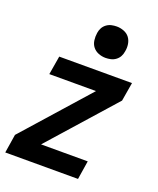

<svg xmlns="http://www.w3.org/2000/svg" viewBox="-143 -835 758 920"><g transform="rotate(20 235.5 -375.0)"><path d="M-4 0 11 -95 304 -425H66L82 -520H453L437 -425L144 -95H382L367 0ZM292 -590Q273 -590 255.5 -597Q238 -604 227 -618Q216 -632 213.5 -651Q211 -670 214 -689Q216 -703 222.5 -715Q229 -727 240.5 -735.5Q252 -744 265.5 -747Q279 -750 292 -750Q311 -750 329 -743Q347 -736 357.5 -722Q368 -708 371 -689Q374 -670 370 -651Q368 -637 361.5 -625Q355 -613 343.5 -604.5Q332 -596 318.5 -593Q305 -590 292 -590Z"/></g></svg>

Font: Iosevka QP
Style: Bold Italic
Weight: 700
Italic angle: -9°
Designer: Belleve Invis
Foundry: Belleve Invis
Version: Version 20.0.0; ttfautohint (v1.8.4)